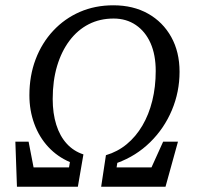

<svg xmlns="http://www.w3.org/2000/svg" viewBox="-20 -705 746 725"><path d="M44 0 38 -170H88L117 -20L82 -73H266L232 -22L244 -93Q197 -113 162.5 -150Q128 -187 109.5 -237.5Q91 -288 91 -345Q91 -419 114.5 -481Q138 -543 181 -589Q224 -635 281.5 -660Q339 -685 408 -685Q483 -685 539 -653.5Q595 -622 626.5 -565.5Q658 -509 658 -434Q658 -358 629 -289Q600 -220 547 -168Q494 -116 423 -90L412 -21L384 -73H571L529 -22L596 -170H652L605 0H362L380 -119Q424 -132 458.5 -160.5Q493 -189 517.5 -230.5Q542 -272 555 -324.5Q568 -377 568 -437Q568 -498 548.5 -542Q529 -586 493 -610.5Q457 -635 409 -635Q357 -635 315 -613.5Q273 -592 242.5 -551.5Q212 -511 195.5 -455.5Q179 -400 179 -331Q179 -277 192.5 -234Q206 -191 232 -162.5Q258 -134 295 -122L274 0Z"/></svg>

Font: Source Serif 4
Style: Italic
Weight: 400
Italic angle: -12°
Designer: Frank Grießhammer
Foundry: Adobe Systems Incorporated
Version: Version 4.004;hotconv 1.0.116;makeotfexe 2.5.65601